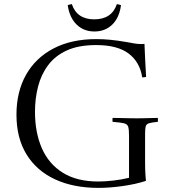

<svg xmlns="http://www.w3.org/2000/svg" viewBox="-20 -901 840 933"><path d="M447 -682Q362 -682 305 -656Q248 -630 214 -584.5Q180 -539 165 -480.5Q150 -422 150 -358Q150 -257 183.5 -180.5Q217 -104 285.5 -61.5Q354 -19 457 -19Q490 -19 530 -23.5Q570 -28 607 -37V-242Q607 -272 603 -285Q599 -298 582 -302Q565 -306 527 -309Q526 -319 527 -328Q542 -328 564 -327.5Q586 -327 608 -326.5Q630 -326 645 -326Q660 -326 680.5 -326.5Q701 -327 719.5 -327.5Q738 -328 747 -328Q748 -319 747 -309Q717 -306 704 -302Q691 -298 688 -287Q685 -276 685 -250V-115Q685 -81 686.5 -56.5Q688 -32 689 -22Q640 -6 577 3Q514 12 458 12Q337 12 247.5 -29.5Q158 -71 109 -150.5Q60 -230 60 -344Q60 -455 106.5 -537.5Q153 -620 240 -665.5Q327 -711 448 -711Q482 -711 517.5 -707.5Q553 -704 599 -696Q616 -693 632 -690Q648 -687 666 -687Q669 -687 672.5 -687Q676 -687 682 -688Q683 -656 685.5 -610Q688 -564 690 -527Q684 -526 680 -525.5Q676 -525 671 -525Q660 -599 605.5 -640.5Q551 -682 447 -682ZM329 -881Q354 -807 438 -807Q523 -807 548 -881Q553 -880 558 -879Q563 -878 568 -876Q560 -815 525.5 -781.5Q491 -748 439 -748Q387 -748 352.5 -781.5Q318 -815 309 -876Q314 -878 319 -879Q324 -880 329 -881Z"/></svg>

Font: Castoro Titling
Style: Regular
Weight: 400
Version: Version 2.04